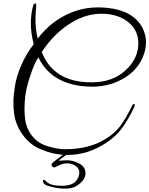

<svg xmlns="http://www.w3.org/2000/svg" viewBox="-20 -823 891 1145"><path d="M438 285Q412 302 370 302Q328 302 282 290Q236 280 236 256Q236 249 241 249Q246 249 257 260Q281 285 348 285Q416 285 439 249Q453 228 453 204.5Q453 181 430 166Q407 151 381.5 151Q356 151 332 163Q320 169 313.5 172Q307 175 303.5 175.5Q300 176 298 174.5Q296 173 293 170Q287 166 287 160Q287 156 292 149Q295 146 310.5 134Q326 122 355 100Q289 96 223 67Q190 54 163 31.5Q136 9 115.5 -19Q95 -47 81.5 -80Q68 -113 64 -148Q60 -178 60 -214Q60 -250 69 -309Q78 -368 108 -437Q124 -472 142 -502.5Q160 -533 181 -559Q164 -626 164 -682.5Q164 -739 177 -788Q179 -796 183.5 -799.5Q188 -803 190 -803Q197 -802 196 -788.5Q195 -775 193 -749Q191 -723 192 -684Q193 -645 205 -593Q284 -696 393 -743Q475 -779 567 -779Q592 -779 621 -776Q774 -760 829 -658Q872 -575 830 -478Q787 -383 679 -336Q610 -306 528 -306Q511 -306 493 -307.5Q475 -309 457 -311Q278 -337 209 -481Q184 -445 159 -367Q146 -327 139 -296.5Q132 -266 130 -244Q126 -201 126 -172Q126 -143 130 -112Q137 -57 172 -12Q208 33 265 49Q323 67 367 67Q507 67 604 9Q662 -25 696 -70Q730 -115 768 -193Q774 -206 780.5 -202Q787 -198 780 -183Q743 -107 709 -61Q677 -15 619 25Q507 101 384 101H375Q372 104 361 111Q332 131 332 136Q352 133 383 133Q414 133 452 152Q490 172 490 210Q490 251 438 285ZM229 -513Q299 -332 525 -332Q651 -332 728 -403Q805 -474 805 -564Q805 -654 727 -704Q669 -741 584 -741Q498 -741 413 -692Q306 -630 229 -513Z"/></svg>

Font: #9Slide05 Great Vibes
Style: Regular
Weight: 400
Designer: Robert E. Leuschke
Foundry: Robert E. Leuschke
Version: Version 1.001